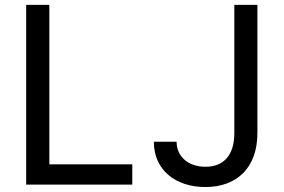

<svg xmlns="http://www.w3.org/2000/svg" viewBox="-20 -747 1148 777"><path d="M85.9 0H515.3V-82H179.7V-727.3H85.9ZM602.6 -173.3C602.6 -58.6 690.7 9.9 811.1 9.9C939.3 9.9 1021.7 -68.9 1021.7 -208.5V-727.3H928.3V-208.5C928.3 -119.7 886 -72.1 811.4 -72.1C743.6 -72.1 695 -111.9 694.6 -173.3Z"/></svg>

Font: Margiela Sans Text
Style: Regular
Weight: 400
Designer: Stefan Endress, Andreas Faust
Version: Version 1.100;FEAKit 1.0